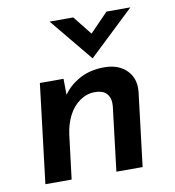

<svg xmlns="http://www.w3.org/2000/svg" viewBox="-77 -738 734 807"><g transform="rotate(-10 290.0 -335.0)"><path d="M204 -423 205 -332 199 -346Q226 -389 272.5 -415Q319 -441 380 -441Q441 -441 476 -406Q511 -371 505 -314L467 0H355L388 -274Q391 -306 375.5 -325.5Q360 -345 323 -345Q289 -345 259.5 -324.5Q230 -304 211.5 -268.5Q193 -233 187 -187L164 0H52L103 -423ZM289 -670 363 -577 333 -569 431 -670H533L340 -487H339L188 -670Z"/></g></svg>

Font: Josefin Sans Thin SemiBold
Style: Italic
Weight: 600
Italic angle: -7°
Version: Version 2.000